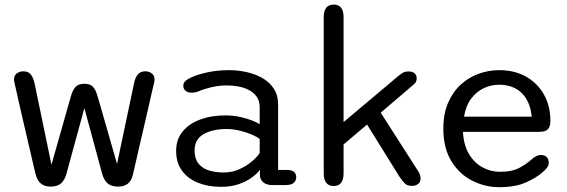

<svg xmlns="http://www.w3.org/2000/svg" viewBox="-20 -786 2414 817"><path d="M195.5 8Q170.5 8 155 -4Q139.5 -16 132 -42.5Q130.5 -48.5 123.5 -78.2Q116.5 -108 106.5 -151.5Q96.5 -195 85.2 -242.8Q74 -290.5 64.2 -333.5Q54.5 -376.5 48.2 -404.8Q42 -433 41 -437Q36 -459 48.2 -470.8Q60.5 -482.5 79.5 -482.5Q100.5 -482.5 111.2 -469Q122 -455.5 127.5 -429.5L199 -85L281 -374Q289.5 -404 302 -416.8Q314.5 -429.5 339 -429.5Q363.5 -429.5 375.5 -416.8Q387.5 -404 396 -374L478 -88.5L550 -429.5Q555 -455.5 566.2 -469Q577.5 -482.5 598.5 -482.5Q617 -482.5 629 -470.8Q641 -459 636.5 -437.5Q635.5 -433.5 629 -405.5Q622.5 -377.5 613 -335.5Q603.5 -293.5 592.5 -246.2Q581.5 -199 571.5 -155.8Q561.5 -112.5 554.5 -81.8Q547.5 -51 545.5 -42.5Q539 -15.5 523.2 -3.8Q507.5 8 482.5 8Q452.5 8 437 -6.5Q421.5 -21 414.5 -47.5L339 -326L263 -47.5Q256 -20.5 240.2 -6.2Q224.5 8 195.5 8Z M1138.5 1.5Q1114 1.5 1100 -10.5Q1086 -22.5 1086 -41V-64Q1077 -50 1054.5 -32.8Q1032 -15.5 998.2 -3.2Q964.5 9 920.5 9Q866 9 822.8 -8.2Q779.5 -25.5 754.5 -59.5Q729.5 -93.5 729.5 -144Q729.5 -192.5 756.8 -226Q784 -259.5 831.5 -277.2Q879 -295 939.5 -295Q971.5 -295 1001 -288.5Q1030.5 -282 1053 -273.2Q1075.5 -264.5 1085 -257.5V-329Q1085 -356 1072.5 -374Q1060 -392 1039.5 -402.8Q1019 -413.5 994.2 -418Q969.5 -422.5 944.5 -422.5Q912 -422.5 879 -414.8Q846 -407 824 -397Q816 -394 809 -392.8Q802 -391.5 796.5 -391.5Q780.5 -391.5 770.2 -399.2Q760 -407 760 -421Q760 -434 770 -442.2Q780 -450.5 794.5 -457Q820.5 -469 862.8 -478.2Q905 -487.5 955 -487.5Q992.5 -487.5 1029.5 -479.2Q1066.5 -471 1096.8 -453.8Q1127 -436.5 1145.2 -408.5Q1163.5 -380.5 1163.5 -341V-63H1202Q1221 -63 1230.8 -55Q1240.5 -47 1240.5 -31.5Q1240.5 -17 1229.8 -7.8Q1219 1.5 1194.5 1.5ZM1085 -194.5Q1074.5 -203.5 1051.2 -213.5Q1028 -223.5 999.8 -230.2Q971.5 -237 945.5 -237Q884 -237 846 -215Q808 -193 808 -145.5Q808 -111.5 824 -90.8Q840 -70 868.2 -61Q896.5 -52 932 -52Q968.5 -52 999.8 -66.5Q1031 -81 1053.5 -100.5Q1076 -120 1085 -135Z M1400 5.5Q1357.5 5.5 1357.5 -49V-712.5Q1357.5 -766.5 1400 -766.5Q1442 -766.5 1442 -712.5V-266.5L1670 -458.5Q1683.5 -470 1693.5 -476Q1703.5 -482 1719 -482Q1734 -482 1743.5 -474.5Q1753 -467 1753 -453.5Q1753 -445 1750.2 -438.5Q1747.5 -432 1737.5 -424L1600 -306.5L1759.5 -57.5Q1765.5 -48.5 1767.5 -41Q1769.5 -33.5 1769.5 -26Q1769.5 -10.5 1758.8 -2.8Q1748 5 1733 5Q1713 5 1702.8 -5.2Q1692.5 -15.5 1679.5 -34.5L1542 -256L1442 -171.5V-49Q1442 5.5 1400 5.5Z M2104 10.5Q2044 10.5 1989.5 -17Q1935 -44.5 1900.8 -100Q1866.5 -155.5 1866.5 -239Q1866.5 -302.5 1887 -349.2Q1907.5 -396 1941.5 -426.8Q1975.5 -457.5 2017.8 -472.5Q2060 -487.5 2104 -487.5Q2169.5 -487.5 2218.5 -459.8Q2267.5 -432 2294.8 -383.5Q2322 -335 2322 -271.5Q2322 -247 2311.2 -236Q2300.5 -225 2276 -225H1950Q1953 -168.5 1975.5 -130.8Q1998 -93 2033 -74Q2068 -55 2107.5 -55Q2160 -55 2191.5 -72.5Q2223 -90 2243 -108.5Q2252 -116.5 2261.5 -121.5Q2271 -126.5 2282.5 -126.5Q2297 -126.5 2306 -117.8Q2315 -109 2315 -94.5Q2315 -83.5 2308.8 -74Q2302.5 -64.5 2291.5 -55.5Q2265 -31 2219 -10.2Q2173 10.5 2104 10.5ZM1954.5 -289.5H2242.5Q2236.5 -354 2200.2 -389.8Q2164 -425.5 2103 -425.5Q2070.5 -425.5 2039.5 -411.2Q2008.5 -397 1985.5 -367Q1962.5 -337 1954.5 -289.5Z"/></svg>

Font: Sono
Style: Regular
Weight: 400
Designer: Tyler Finck
Foundry: Tyler Finck
Version: Version 2.112